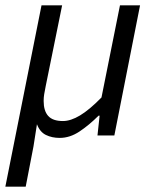

<svg xmlns="http://www.w3.org/2000/svg" viewBox="-30 -506 576 717"><path d="M202 -486 141 -186Q137 -166 135 -154Q133 -142 133 -129Q133 -92 150 -73Q167 -54 205 -54Q234 -54 269 -75Q304 -96 349 -142L418 -486H493L397 0H334L342 -74H338Q303 -39 267 -15Q231 9 193 9Q164 9 141.5 -2Q119 -13 108 -42L95 41L66 191H-10L125 -486Z"/></svg>

Font: TypoPRO Source Sans Pro
Style: Italic
Weight: 400
Italic angle: -11°
Designer: Paul D. Hunt
Foundry: Adobe Systems Incorporated
Version: Version 1.075;PS 2.000;hotconv 1.0.86;makeotf.lib2.5.63406